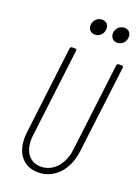

<svg xmlns="http://www.w3.org/2000/svg" viewBox="-168 -972 769 1052"><g transform="rotate(20 217.0 -445.5)"><path d="M228 -808C253 -808 274 -827 277 -853C281 -880 265 -899 239 -899C213 -899 192 -880 189 -853C186 -827 202 -808 228 -808ZM358 -808C383 -808 404 -827 407 -853C411 -880 395 -899 369 -899C344 -899 322 -880 319 -853C316 -827 333 -808 358 -808ZM193 8C286 8 357 -66 371 -178L434 -690C435 -696 431 -700 425 -700H407C401 -700 397 -696 396 -690L333 -174C322 -86 267 -27 197 -27C127 -27 88 -86 99 -174L162 -690C163 -696 160 -700 154 -700H135C130 -700 125 -696 124 -690L62 -178C48 -66 101 8 193 8Z"/></g></svg>

Font: Barlow Condensed ExtraLight
Style: Italic
Weight: 275
Width: 3
Italic angle: -7°
Designer: Jeremy Tribby
Foundry: Tribby Type
Version: Version 1.422;hotconv 1.0.109;makeotfexe 2.5.65596